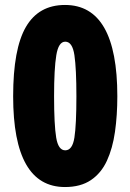

<svg xmlns="http://www.w3.org/2000/svg" viewBox="-20 -744 526 774"><path d="M242 10Q33 10 33 -356Q33 -547 84.5 -635.5Q136 -724 242 -724Q453 -724 453 -356Q453 -279 443.5 -212.5Q434 -146 411 -96Q388 -46 346.5 -18Q305 10 242 10ZM243 -138Q272 -138 280 -189.5Q288 -241 288 -356Q288 -467 280 -521.5Q272 -576 243 -576Q216 -576 207 -521.5Q198 -467 198 -356Q198 -241 206.5 -189.5Q215 -138 243 -138Z"/></svg>

Font: Noto Sans Gurmukhi UI ExtraCondensed Black
Style: Regular
Weight: 900
Width: 2
Designer: Jelle Bosma - Monotype Design Team
Foundry: Monotype Imaging Inc.
Version: Version 2.004; ttfautohint (v1.8.4.7-5d5b)